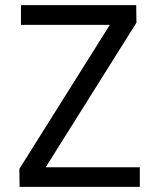

<svg xmlns="http://www.w3.org/2000/svg" viewBox="-20 -731 640 751"><path d="M158.7 -76.7H526.9V0H56.6L55.7 -70.3L409.7 -633.8H62V-710.9H512.7L513.7 -642.1Z"/></svg>

Font: Roboto Mono
Style: Regular
Weight: 400
Designer: Google
Version: Version 2.000985; 2015; ttfautohint (v1.3)